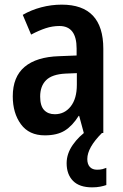

<svg xmlns="http://www.w3.org/2000/svg" viewBox="-20 -666 531 827"><path d="M246 -646Q425 -646 425 -456V-93H341L321 -167H319Q292 -124 259 -103.5Q226 -83 173 -83Q105 -83 70 -131Q35 -179 35 -251Q35 -335 86 -378Q137 -421 235 -424L310 -427V-457Q310 -554 236 -554Q206 -554 177 -544.5Q148 -535 114 -517L78 -602Q114 -623 157.5 -634.5Q201 -646 246 -646ZM262 -349Q204 -346 178.5 -320.5Q153 -295 153 -250Q153 -210 170 -192Q187 -174 216 -174Q258 -174 284.5 -207.5Q311 -241 311 -301V-351ZM356 19Q356 41 367 53Q378 65 398 65Q412 65 421.5 62.5Q431 60 438 57V131Q427 135 411.5 138Q396 141 377 141Q322 141 294.5 113Q267 85 267 37Q267 -4 293.5 -42Q320 -80 359 -106L419 -93Q356 -30 356 19Z"/></svg>

Font: Noto Sans Kannada UI Condensed SemiBold
Style: Regular
Weight: 600
Width: 3
Designer: Jelle Bosma - Monotype Design Team
Foundry: Monotype Imaging Inc.
Version: Version 2.005; ttfautohint (v1.8.4.7-5d5b)